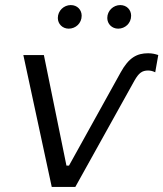

<svg xmlns="http://www.w3.org/2000/svg" viewBox="-20 -737 644 757"><path d="M510 -419C527 -449 540 -459 564 -459C573 -459 582 -457 592 -452L604 -520C592 -524 580 -527 564 -527C520 -527 488 -510 456 -452L252 -84H242L153 -520H72L184 0H277ZM251 -624C278 -624 302 -645 302 -675C302 -698 285 -717 259 -717C232 -717 208 -695 208 -666C208 -643 226 -624 251 -624ZM446 -624C473 -624 497 -645 497 -675C497 -698 480 -717 454 -717C427 -717 403 -695 403 -666C403 -643 421 -624 446 -624Z"/></svg>

Font: Fixel Display
Style: Italic
Weight: 400
Italic angle: -10°
Designer: AlfaBravo + MacPaw
Foundry: Kyrylo Tkachov, Marchela Mozhyna, Serhii Makarenko, Maria Weinstein, Zakhar Kryvoshyya
Version: Version 1.210;Glyphs 3.2 (3217)